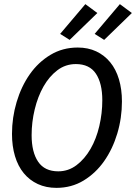

<svg xmlns="http://www.w3.org/2000/svg" viewBox="-20 -897 658 929"><path d="M253 12Q203 12 163 -6.5Q123 -25 95 -59Q67 -93 52.5 -141.5Q38 -190 38 -249Q38 -328 60.5 -403.5Q83 -479 124 -537.5Q165 -596 224 -631.5Q283 -667 356 -667Q406 -667 445.5 -648.5Q485 -630 513 -596Q541 -562 555.5 -513.5Q570 -465 570 -406Q570 -326 547.5 -251Q525 -176 484 -117.5Q443 -59 384.5 -23.5Q326 12 253 12ZM262 -68Q311 -68 350.5 -98Q390 -128 418 -176.5Q446 -225 460.5 -287Q475 -349 475 -412Q475 -494 444 -540.5Q413 -587 347 -587Q297 -587 257.5 -557Q218 -527 190.5 -478.5Q163 -430 148 -368Q133 -306 133 -243Q133 -161 164.5 -114.5Q196 -68 262 -68ZM317 -704 271 -733 393 -877 451 -834ZM484 -704 438 -733 560 -877 618 -834Z"/></svg>

Font: Source Code Pro Medium
Style: Italic
Weight: 500
Italic angle: -11°
Monospace: yes
Designer: Paul D. Hunt, Teo Tuominen
Foundry: Adobe Systems Incorporated
Version: Version 1.050;PS 1.000;hotconv 16.6.51;makeotf.lib2.5.65220